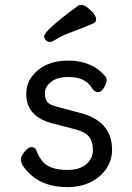

<svg xmlns="http://www.w3.org/2000/svg" viewBox="-20 -739 540 783"><path d="M255 24Q161 24 106 -26Q65 -63 65 -90Q65 -101 80 -120Q95 -139 108 -139Q123 -139 128 -127Q134 -108 148 -88Q175 -46 255 -46Q306 -46 332.5 -70Q359 -94 359 -126Q359 -160 344 -180.5Q329 -201 283.5 -212.5Q238 -224 193 -236Q87 -264 87 -356Q87 -396 110 -427Q160 -492 258 -492Q356 -492 411 -426Q415 -422 415 -411Q415 -400 404 -381.5Q393 -363 380 -363Q366 -363 355 -380Q328 -425 260 -425Q212 -425 187.5 -404.5Q163 -384 163 -360Q163 -335 173.5 -322.5Q184 -310 219 -302L305 -279Q437 -246 437 -128Q437 -87 414.5 -52.5Q392 -18 351 3Q310 24 255 24ZM183 -568Q173 -568 166.5 -575.5Q160 -583 160 -591Q160 -614 299 -716Q303 -719 313 -719Q323 -719 337 -708Q372 -681 372 -659Q372 -650 362 -644Q317 -625 274 -609Q231 -593 212 -580.5Q193 -568 183 -568Z"/></svg>

Font: LXGW WenKai Mono TC
Style: Bold
Weight: 700
Designer: LXGW / Fontworks Inc.
Foundry: LXGW / Fontworks Inc.
Version: Version 1.330